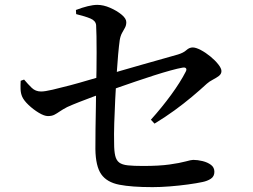

<svg xmlns="http://www.w3.org/2000/svg" viewBox="-20 -783 1040 789"><path d="M607 -14Q521 -14 470 -24Q419 -34 396 -67Q373 -100 372 -170Q372 -206 372.5 -252Q373 -298 374 -343.5Q375 -389 375 -423Q376 -456 376.5 -493.5Q377 -531 377 -567.5Q377 -604 376.5 -634Q376 -664 375 -680Q373 -698 351.5 -707Q330 -716 293 -725L292 -742Q318 -752 340.5 -757.5Q363 -763 380 -763Q405 -763 432.5 -751Q460 -739 479.5 -723Q499 -707 499 -692Q499 -679 493.5 -669Q488 -659 481.5 -647.5Q475 -636 472 -618Q469 -597 465.5 -559Q462 -521 459 -473.5Q456 -426 453.5 -375Q451 -324 449.5 -277Q448 -230 449 -193Q449 -162 453.5 -143Q458 -124 470 -115Q482 -106 505.5 -103.5Q529 -101 568 -101Q634 -101 676.5 -107Q719 -113 742.5 -119.5Q766 -126 774 -126Q792 -126 812.5 -121Q833 -116 847 -105.5Q861 -95 861 -77Q861 -58 846.5 -48.5Q832 -39 812 -35Q789 -30 752.5 -25Q716 -20 677.5 -17Q639 -14 607 -14ZM600 -291Q645 -341 683 -393Q721 -445 743 -488Q748 -497 744.5 -502Q741 -507 730 -505Q712 -502 681 -493.5Q650 -485 612.5 -473Q575 -461 537 -448Q499 -435 466 -423.5Q433 -412 411 -403Q388 -395 360 -384.5Q332 -374 305 -363.5Q278 -353 256 -343Q237 -333 225.5 -325Q214 -317 203.5 -311.5Q193 -306 177 -306Q162 -306 139.5 -319.5Q117 -333 97.5 -351.5Q78 -370 71 -386Q65 -400 64.5 -417Q64 -434 65 -451L79 -456Q95 -437 110.5 -422Q126 -407 149 -407Q164 -407 196.5 -414.5Q229 -422 268.5 -432.5Q308 -443 344.5 -454Q381 -465 404 -471Q434 -480 475.5 -492Q517 -504 562.5 -517Q608 -530 647.5 -541Q687 -552 711 -559Q734 -566 746 -577Q758 -588 772 -588Q785 -588 805 -577.5Q825 -567 844.5 -551Q864 -535 877 -518.5Q890 -502 890 -491Q890 -479 879.5 -471Q869 -463 854.5 -455.5Q840 -448 830 -439Q803 -414 769 -385.5Q735 -357 696.5 -329Q658 -301 615 -275Z"/></svg>

Font: Noto Serif HK ExtraLight SemiBold
Style: Regular
Weight: 600
Version: Version 2.002-H1;hotconv 1.1.0;makeotfexe 2.6.0